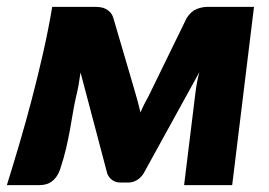

<svg xmlns="http://www.w3.org/2000/svg" viewBox="-36 -539 783 559"><path d="M703.5 -519 640 0H500L533.5 -273Q535 -285.5 537.8 -300Q540.5 -314.5 544.5 -329L381.5 -33Q373.5 -21 362 -14.2Q350.5 -7.5 336.5 -7.5H315Q301.5 -7.5 291.5 -14.2Q281.5 -21 276.5 -33L198.5 -328Q196 -309.5 192.5 -290Q189 -270.5 185 -255.5Q179.5 -231 175.8 -208Q172 -185 167.5 -160.2Q163 -135.5 156.5 -107.2Q150 -79 138.5 -44.5Q131 -23.5 116.2 -11.8Q101.5 0 79 0H-16Q1.5 -56 20.2 -119.5Q39 -183 56.5 -249.8Q74 -316.5 89.5 -384.8Q105 -453 116 -519H241.5Q249 -519 257.2 -517.8Q265.5 -516.5 272.5 -512.8Q279.5 -509 285.2 -502.8Q291 -496.5 294 -486.5L354.5 -280.5Q360 -261.5 364.8 -244.2Q369.5 -227 373 -211.5Q382.5 -234.5 397 -260L507.5 -486.5Q520.5 -506.5 536.8 -512.8Q553 -519 568 -519Z"/></svg>

Font: Lato ExtraBold
Style: Italic
Weight: 800
Italic angle: -7°
Designer: Lukasz Dziedzic with Adam Twardoch and Botio Nikoltchev
Foundry: tyPoland Lukasz Dziedzic
Version: Version 2.015; 2015-08-06; http://www.latofonts.com/